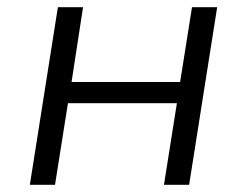

<svg xmlns="http://www.w3.org/2000/svg" viewBox="-20 -514 687 534"><path d="M63 0 141 -494H211L179 -286H481L514 -494H584L506 0H436L472 -227H169L133 0Z"/></svg>

Font: Nunito Sans 7pt Light
Style: Italic
Weight: 300
Italic angle: -9°
Designer: Vernon Adams
Foundry: Vernon Adams
Version: Version 3.101;gftools[0.9.27]